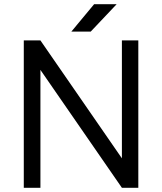

<svg xmlns="http://www.w3.org/2000/svg" viewBox="-20 -892 770 912"><path d="M319 -742H411L534 -872H427ZM93 -700V0H172V-560L559 0H637V-700H559V-140L172 -700Z"/></svg>

Font: Unageo
Style: Regular
Weight: 400
Designer: Richard Sepsi
Foundry: Richard Sepsi
Version: Version 2.000